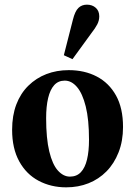

<svg xmlns="http://www.w3.org/2000/svg" viewBox="-20 -789 579 824"><path d="M264 15Q199 15 146 -13Q93 -41 62.5 -96.5Q32 -152 32 -232Q32 -293 50 -340.5Q68 -388 101.5 -421Q135 -454 179 -471Q223 -488 275 -488Q343 -488 395.5 -460.5Q448 -433 478 -379Q508 -325 508 -244Q508 -184 489 -135.5Q470 -87 437 -53.5Q404 -20 360 -2.5Q316 15 264 15ZM280 -31Q309 -31 327 -50Q345 -69 353.5 -104.5Q362 -140 362 -189Q362 -276 348 -332Q334 -388 310.5 -415.5Q287 -443 258 -443Q230 -443 212.5 -423.5Q195 -404 186.5 -368Q178 -332 178 -282Q178 -195 191.5 -139Q205 -83 228.5 -57Q252 -31 280 -31ZM254 -552 293 -705Q302 -741 316.5 -755Q331 -769 353 -769Q376 -769 391 -755.5Q406 -742 406 -719Q406 -701 397.5 -684.5Q389 -668 371 -645L291 -535Z"/></svg>

Font: Source Serif 4 36pt
Style: Bold
Weight: 700
Designer: Frank Grießhammer
Foundry: Adobe Systems Incorporated
Version: Version 4.004;hotconv 1.0.116;makeotfexe 2.5.65601